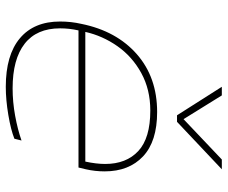

<svg xmlns="http://www.w3.org/2000/svg" viewBox="-80 -672 768 647"><g transform="rotate(90 303.5 -349.0)"><path d="M273 -713H302L382 -584L518 -713H551L391 -562H369ZM53 -168Q53 -205 61 -240Q85 -358 163 -426.5Q241 -495 358 -495Q457 -495 507.5 -447.5Q558 -400 558 -318Q558 -286 551 -255L545 -230H83Q76 -199 76 -168Q76 -89 128 -48.5Q180 -8 278 -8Q324 -8 370.5 -16.5Q417 -25 454 -38L448 -14Q418 -2 367.5 6.5Q317 15 273 15Q166 15 109.5 -32.5Q53 -80 53 -168ZM525 -253Q533 -290 533 -320Q533 -391 489.5 -431.5Q446 -472 353 -472Q282 -472 226.5 -441.5Q171 -411 136 -361Q101 -311 88 -253Z"/></g></svg>

Font: Prompt Thin
Style: Italic
Weight: 250
Italic angle: -12°
Designer: Katatrad Team
Foundry: CadsonDemak
Version: Version 1.001